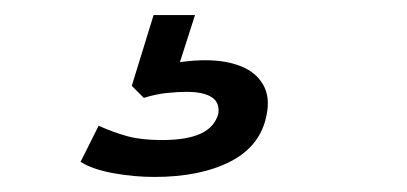

<svg xmlns="http://www.w3.org/2000/svg" viewBox="-20 -40 540 255"><path d="M185 195Q158 195 130.5 190Q103 185 87 175L111 127Q131 136 149.5 141Q168 146 195 146Q228 146 246.5 137.5Q265 129 270 111Q272 96 261 89Q250 82 228 82Q216 82 201.5 83.5Q187 85 171 90L155 74L184 -20H239L214 58L191 48Q207 44 223 42Q239 40 253 40Q280 40 300 48Q320 56 329.5 72.5Q339 89 334 113Q326 154 286 174.5Q246 195 185 195Z"/></svg>

Font: Nunito Sans 7pt SemiExpanded
Style: Italic
Weight: 400
Width: 6
Italic angle: -9°
Designer: Vernon Adams
Foundry: Vernon Adams
Version: Version 3.101;gftools[0.9.27]